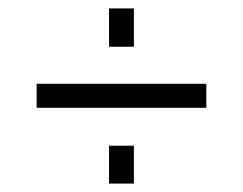

<svg xmlns="http://www.w3.org/2000/svg" viewBox="-20 -510 577 456"><path d="M239 -399V-490H298V-399ZM67 -254V-311H470V-254ZM239 -74V-164H298V-74Z"/></svg>

Font: Raleway-v4020
Style: Regular
Weight: 400
Designer: Matt McInerney, Pablo Impallari, Rodrigo Fuenzalida
Foundry: Matt McInerney, Pablo Impallari, Rodrigo Fuenzalida
Version: Version 4.020;PS 004.020;hotconv 1.0.88;makeotf.lib2.5.64775